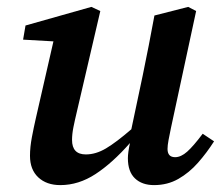

<svg xmlns="http://www.w3.org/2000/svg" viewBox="-20 -523 646 557"><path d="M427 14Q392 14 371.5 -5.5Q351 -25 351 -64Q351 -80 357 -108Q306 -50 257 -18Q208 14 155 14Q115 14 91 -8.5Q67 -31 67 -71Q67 -96 72.5 -125Q78 -154 84 -180L135 -403L47 -408L54 -449L245 -503L271 -491L203 -199Q197 -174 193 -154Q189 -134 189 -117Q189 -75 229 -75Q258 -75 287.5 -92.5Q317 -110 361 -148L394 -304Q403 -348 411.5 -391Q420 -434 428 -478L526 -503L549 -491L476 -152Q472 -133 469 -117Q466 -101 466 -91Q466 -67 488 -67Q505 -67 523 -83Q541 -99 568 -135L601 -113Q580 -80 554.5 -51Q529 -22 497.5 -4Q466 14 427 14Z"/></svg>

Font: Source Serif 4 SmText Semibold
Style: Italic
Weight: 600
Italic angle: -12°
Designer: Frank Grießhammer
Foundry: Adobe
Version: Version 4.005;hotconv 1.1.0;makeotfexe 2.6.0